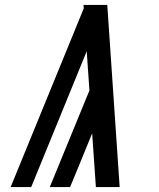

<svg xmlns="http://www.w3.org/2000/svg" viewBox="-20 -755 640 775"><path d="M463 0H367L352 -217L301 -92L263 0H181L341 -390L330 -548L106 0H23L318 -721L317 -735Q341 -735 365 -735Q389 -735 413 -735Z"/></svg>

Font: Iosevka Curly Medium Extended
Style: Italic
Weight: 500
Width: 7
Italic angle: -9°
Monospace: yes
Designer: Belleve Invis
Foundry: Belleve Invis
Version: Version 11.1.0; ttfautohint (v1.8.3)